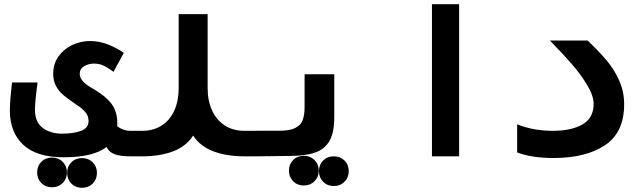

<svg xmlns="http://www.w3.org/2000/svg" viewBox="-20 -745 3040 915"><path d="M27 -218.5Q27 -265 37.5 -352H159Q146.5 -258.5 146.5 -222Q146.5 -163 183.5 -135.5Q220.5 -108 275.5 -108Q331 -108 366.5 -121.5Q402 -135 402 -168Q402 -193 386.2 -211.2Q370.5 -229.5 346 -245L336.5 -251.5Q300.5 -276 280.2 -293.5Q260 -311 246.8 -335.5Q233.5 -360 233.5 -393.5Q233.5 -440.5 258.8 -476Q284 -511.5 324.2 -530.5Q364.5 -549.5 408 -549.5Q453 -549.5 494.8 -533Q536.5 -516.5 570 -493L521 -402.5Q492.5 -424 472 -433Q451.5 -442 427.5 -442Q402.5 -442 381.2 -429.5Q360 -417 360 -393.5Q360 -377 371 -363Q382 -349 395.5 -339.5Q409 -330 429.5 -318.5Q485.5 -285.5 512.2 -249Q539 -212.5 539 -158.5L538.5 -143.5Q567 -121.5 600.5 -121.5V0Q555.5 0 527.8 -9.5Q500 -19 487.5 -44.5Q425 4.5 282.5 4.5Q154.5 4.5 90.8 -55Q27 -114.5 27 -218.5ZM157 76.5Q157 46 177 26Q197 6 228 6Q258.5 6 278.8 26Q299 46 299 76.5Q299 107 278.8 127.2Q258.5 147.5 228 147.5Q197 147.5 177 127.2Q157 107 157 76.5ZM300 79Q300 48.5 320 28.5Q340 8.5 371 8.5Q401.5 8.5 421.8 28.5Q442 48.5 442 79Q442 109.5 421.8 129.8Q401.5 150 371 150Q340 150 320 129.8Q300 109.5 300 79Z M597.5 -121.5H657Q711.5 -121.5 751 -147.2Q790.5 -173 811 -219Q831.5 -265 831.5 -324.5V-677.5H969.5V-324.5Q969.5 -265 990.5 -219Q1011.5 -173 1051.2 -147.2Q1091 -121.5 1145.5 -121.5H1202V0H1145.5Q1059.5 0 996.5 -24Q933.5 -48 900.5 -99Q868 -48 805.5 -24Q743 0 657 0H597.5Z M1201 -122H1312Q1361 -122 1387 -135Q1413 -148 1422.2 -172Q1431.5 -196 1431.5 -234.5V-391H1573V-185Q1573 -115.5 1551.5 -75.8Q1530 -36 1484.5 -19Q1439 -2 1362.5 -2L1293 -1L1201 0ZM1357 68Q1357 37.5 1377 17.5Q1397 -2.5 1428 -2.5Q1458.5 -2.5 1478.8 17.5Q1499 37.5 1499 68Q1499 98.5 1478.8 118.8Q1458.5 139 1428 139Q1397 139 1377 118.8Q1357 98.5 1357 68ZM1500 70.5Q1500 40 1520 20Q1540 0 1571 0Q1601.5 0 1621.8 20Q1642 40 1642 70.5Q1642 101 1621.8 121.2Q1601.5 141.5 1571 141.5Q1540 141.5 1520 121.2Q1500 101 1500 70.5Z M2168 -725V0H2038.5V-725Z M2444.5 -18.5V-152.5Q2522.5 -121.5 2614.5 -121.5Q2702.5 -121.5 2755.8 -152Q2809 -182.5 2809 -250Q2809 -289.5 2777 -341.8Q2745 -394 2704.5 -440.2Q2664 -486.5 2612.5 -539.5L2600.5 -552H2780.5Q2834.5 -500 2870.2 -458Q2906 -416 2930.2 -362.8Q2954.5 -309.5 2954.5 -248Q2954.5 -113.5 2863 -52.8Q2771.5 8 2618 8Q2514 8 2444.5 -18.5Z"/></svg>

Font: JuliaMono ExtraBold
Style: Regular
Weight: 800
Monospace: yes
Designer: cormullion
Foundry: corm
Version: Version 0.055; ttfautohint (v1.8.4)